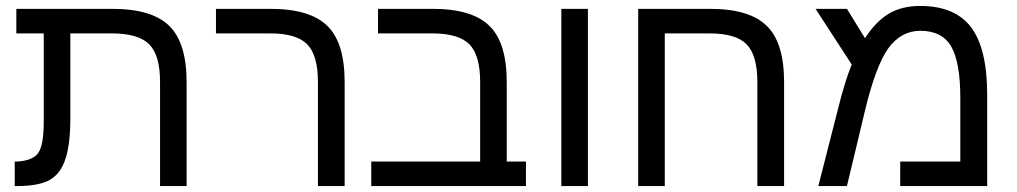

<svg xmlns="http://www.w3.org/2000/svg" viewBox="-20 -629 3436 649"><path d="M127.9 -213.9V-516.1H35.2V-599.1H358.9Q493.7 -599.1 552.2 -541.5Q610.8 -483.9 610.8 -351.1V0H521V-352.1Q521 -442.4 484.4 -479.2Q447.8 -516.1 357.9 -516.1H217.8V-231.9Q217.8 -141.1 201.2 -91.8Q185.1 -42 148.4 -21Q111.8 0 35.2 0H29.8V-83H38.1Q90.3 -85.9 108.9 -111.6Q127.4 -137.2 127.9 -213.9Z M1145 -351.1V0H1054.7V-352.1Q1054.7 -441.9 1018.6 -479Q982.4 -516.1 893.1 -516.1H710V-599.1H894Q1028.8 -599.1 1086.9 -541Q1145 -484.4 1145 -351.1Z M1440.9 -516.1H1257.8V-599.1H1441.9Q1576.7 -599.1 1634.8 -541Q1692.9 -484.4 1692.9 -351.1V-83H1757.8V0H1234.9V-83H1603V-352.1Q1603 -442.4 1566.7 -479.2Q1530.3 -516.1 1440.9 -516.1Z M1877.4 0V-599.1H1967.3V0Z M2540 0V-352.1Q2540 -441.9 2503.9 -479Q2467.8 -516.1 2378.4 -516.1H2227.1V0H2137.2V-599.1H2379.4Q2514.2 -599.1 2572.3 -541Q2630.4 -484.4 2630.4 -351.1V0Z M3089.8 -608.9Q3208 -608.9 3262.5 -536.9Q3316.9 -464.8 3316.9 -308.1V0H3022.9V-83H3226.1V-296.9Q3226.1 -418.5 3195.3 -471.7Q3164.6 -524.9 3090.8 -524.9Q3025.4 -524.9 2981.9 -464.8Q2939.5 -403.8 2903.8 -254.9L2842.8 0H2746.1L2813 -262.2Q2835 -351.1 2858.9 -411.1L2736.8 -599.1H2842.8L2903.8 -500Q2941.9 -558.1 2985.6 -583.5Q3029.3 -608.9 3089.8 -608.9Z"/></svg>

Font: Libra Sans Modern
Style: Regular
Weight: 400
Foundry: Stefan Peev, Context Ltd
Version: Version 1.000